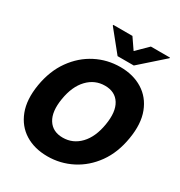

<svg xmlns="http://www.w3.org/2000/svg" viewBox="-219 -1106 1186 1266"><g transform="rotate(30 373.5 -473.0)"><path d="M329.1 11.7Q230 11.7 158.4 -32.7Q86.9 -77.1 54.7 -161.1Q22.5 -245.1 42 -363.3Q62 -482.4 122.1 -566.4Q182.1 -650.4 268.3 -694.8Q354.5 -739.3 453.6 -739.3Q551.8 -739.3 623.5 -694.8Q695.3 -650.4 727.5 -566.4Q759.8 -482.4 739.7 -363.3Q720.2 -244.1 660.2 -160.4Q600.1 -76.7 513.7 -32.5Q427.2 11.7 329.1 11.7ZM355 -145.5Q432.1 -145.5 486.6 -202.6Q541 -259.8 558.1 -363.3Q575.7 -467.3 540 -524.7Q504.4 -582 427.2 -582Q350.1 -582 295.4 -524.7Q240.7 -467.3 223.6 -363.3Q206.5 -259.8 242.4 -202.6Q278.3 -145.5 355 -145.5ZM418.5 -956.5 475.1 -874 559.1 -956.5H704.6L703.6 -951.2L523.9 -792H400.4L272 -951.2L272.9 -956.5Z"/></g></svg>

Font: Inter Display Extra Bold
Style: Italic
Weight: 800
Italic angle: -9.39999°
Designer: Rasmus Andersson
Foundry: rsms
Version: Version 4.000;git-4fc901f